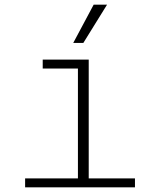

<svg xmlns="http://www.w3.org/2000/svg" viewBox="-20 -798 690 818"><path d="M312 0V-544H358V0ZM87 0V-38H555V0ZM162 -506V-544H335V-506ZM292 -615 379 -778H436L335 -615Z"/></svg>

Font: Azeret Mono Thin Thin
Style: Regular
Weight: 250
Version: Version 1.002